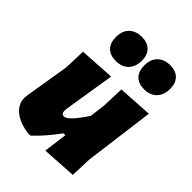

<svg xmlns="http://www.w3.org/2000/svg" viewBox="-207 -820 928 928"><g transform="rotate(45 257.0 -355.5)"><path d="M212 -715Q250 -715 271.5 -693.5Q293 -672 293 -634Q293 -592 269.5 -567.5Q246 -543 205 -543Q165 -543 144 -564.5Q123 -586 123 -626Q123 -668 147 -691.5Q171 -715 212 -715ZM406 -715Q444 -715 465 -693.5Q486 -672 486 -634Q486 -592 462.5 -567.5Q439 -543 399 -543Q359 -543 338 -564.5Q317 -586 317 -626Q317 -668 341 -691.5Q365 -715 406 -715ZM242 -474 200 -212 199 -199Q199 -176 217 -176Q245 -176 307 -271L317 -352L321 -465L498 -476L451 -116L447 -7L270 4L286 -117H273Q222 -47 169 3L156 4Q92 -3 55 -32.5Q18 -62 18 -105L20 -125L57 -351L61 -463Z"/></g></svg>

Font: Alegreya Sans SC Black
Style: Italic
Weight: 900
Italic angle: -7°
Designer: Juan Pablo del Peral
Foundry: Huerta Tipografica
Version: Version 2.007